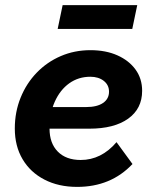

<svg xmlns="http://www.w3.org/2000/svg" viewBox="-20 -716 609 752"><path d="M123.9 -212V-296.7H317.5Q360.1 -296.7 383.5 -312.7Q407 -328.7 407 -357Q407 -383.1 386.4 -399.3Q365.8 -415.4 333.8 -415.4Q287.2 -415.4 251.2 -389.7Q215.3 -363.9 194.7 -318Q174 -272.1 174 -212.3Q174 -154.9 206.4 -122.2Q238.7 -89.4 296.1 -89.4Q376.8 -89.4 436.4 -159.2L498.9 -73.6Q414.4 16 282.2 16Q209.1 16 154 -12.6Q98.8 -41.1 68.4 -92.5Q38 -143.8 38 -212.6Q38 -277.3 60.7 -333.4Q83.3 -389.4 123.8 -431.3Q164.2 -473.2 218 -496.3Q271.8 -519.5 334.1 -519.5Q394.6 -519.5 439.9 -499.2Q485.2 -479 511 -443.4Q536.7 -407.8 536.7 -360.2Q536.7 -290.4 482 -251.2Q427.3 -212 329.6 -212ZM205.9 -602.8 225.3 -695.8H517.5L498.1 -602.8Z"/></svg>

Font: Wix Madefor Text
Style: Italic
Weight: 400
Italic angle: -12°
Designer: Dalton Maag Ltd
Foundry: Dalton Maag Ltd
Version: Version 3.100